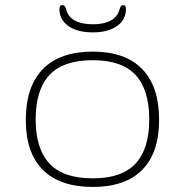

<svg xmlns="http://www.w3.org/2000/svg" viewBox="-20 -733 731 759"><path d="M347 6Q217 6 149.5 -61.5Q82 -129 82 -259Q82 -391 149.5 -460Q217 -529 347 -529Q475 -529 542 -460Q609 -391 609 -259Q609 -129 542 -61.5Q475 6 347 6ZM347 -28Q462 -28 516 -86.5Q570 -145 570 -261Q570 -378 516 -436.5Q462 -495 347 -495Q230 -495 175.5 -436.5Q121 -378 121 -261Q121 -145 175.5 -86.5Q230 -28 347 -28ZM347 -605Q286 -605 250.5 -630Q215 -655 215 -698Q215 -713 227 -713Q237 -713 241 -697Q249 -666 276.5 -651.5Q304 -637 347 -637Q390 -637 417.5 -651.5Q445 -666 453 -697Q457 -713 466 -713Q478 -713 478 -698Q478 -655 442.5 -630Q407 -605 347 -605Z"/></svg>

Font: Asap Expanded Thin
Style: Regular
Weight: 100
Width: 7
Designer: Pablo Cosgaya
Foundry: Omnibus-Type
Version: Version 3.001; ttfautohint (v1.8.4.7-5d5b)